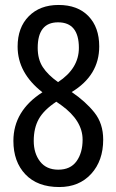

<svg xmlns="http://www.w3.org/2000/svg" viewBox="-20 -744 469 774"><path d="M51 -556Q51 -450 151 -372Q34 -297 34 -176Q34 -92 82.5 -41Q131 10 219 10Q299 10 347.5 -43Q396 -96 396 -181Q396 -246 360.5 -290.5Q325 -335 269 -373Q380 -440 380 -557Q380 -634 336.5 -679Q293 -724 216 -724Q141 -724 96 -678.5Q51 -633 51 -556ZM298 -551Q298 -468 214 -413Q173 -442 152.5 -473.5Q132 -505 132 -551Q132 -654 214 -654Q298 -654 298 -551ZM207 -334 227 -320Q313 -258 313 -181Q313 -128 288.5 -94Q264 -60 215 -60Q167 -60 141.5 -93Q116 -126 116 -176Q116 -228 136.5 -264.5Q157 -301 207 -334Z"/></svg>

Font: Noto Sans Arabic Condensed
Style: Regular
Weight: 400
Width: 3
Designer: Nadine Chahine
Foundry: Monotype Imaging Inc.
Version: 1.001